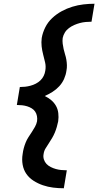

<svg xmlns="http://www.w3.org/2000/svg" viewBox="-20 -853 540 1026"><path d="M321 153Q292 153 264 149.5Q236 146 209.5 137Q183 128 159.5 113Q136 98 121 76.5Q106 55 101 27Q96 -1 101 -30Q103 -46 107 -61Q111 -76 117 -91Q123 -106 132 -120Q141 -134 150 -147.5Q159 -161 167 -175.5Q175 -190 178 -205Q180 -219 177.5 -232.5Q175 -246 168 -256.5Q161 -267 149.5 -274Q138 -281 125 -285Q112 -289 98 -290.5Q84 -292 70 -292L86 -388Q100 -388 114 -389.5Q128 -391 143 -395Q158 -399 171.5 -406Q185 -413 196 -423.5Q207 -434 213.5 -447.5Q220 -461 222 -475Q226 -498 221 -519.5Q216 -541 210.5 -562Q205 -583 202.5 -605Q200 -627 203 -650Q208 -679 222 -707Q236 -735 259 -756.5Q282 -778 309.5 -793Q337 -808 366.5 -817Q396 -826 426 -829.5Q456 -833 485 -833L469 -737Q454 -737 438 -735.5Q422 -734 407 -730Q392 -726 377 -719.5Q362 -713 348.5 -703Q335 -693 326.5 -679Q318 -665 315 -650Q313 -634 315 -619.5Q317 -605 320 -591Q323 -577 327.5 -563Q332 -549 334.5 -534.5Q337 -520 337.5 -505Q338 -490 335 -475Q332 -453 322.5 -431.5Q313 -410 297 -392.5Q281 -375 260.5 -362Q240 -349 219 -340Q238 -331 253.5 -318Q269 -305 279 -287.5Q289 -270 291.5 -248.5Q294 -227 291 -205Q288 -190 283.5 -174.5Q279 -159 273 -144.5Q267 -130 258.5 -115.5Q250 -101 241 -87.5Q232 -74 223.5 -60Q215 -46 213 -30Q210 -15 214.5 -1Q219 13 228.5 23Q238 33 251 39.5Q264 46 278 50Q292 54 307 55.5Q322 57 337 57Z"/></svg>

Font: Iosevka Term Curly Oblique
Style: Bold
Weight: 700
Italic angle: -9°
Designer: Belleve Invis
Foundry: Belleve Invis
Version: Version 32.3.0